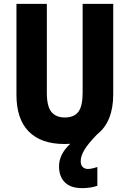

<svg xmlns="http://www.w3.org/2000/svg" viewBox="-20 -734 669 992"><path d="M397 99Q397 119 407.5 129Q418 139 434 139Q445 139 460 135.5Q475 132 483 129V226Q448 238 404 238Q345 238 315 208Q285 178 285 125Q285 63 343 9Q328 10 313 10Q192 10 128.5 -54.5Q65 -119 65 -244V-714H222V-254Q222 -185 245.5 -156Q269 -127 315 -127Q363 -127 385 -156.5Q407 -186 407 -255V-714H565V-247Q565 -105 482 -40Q436 7 416.5 39.5Q397 72 397 99Z"/></svg>

Font: Noto Sans Arabic UI Cn XBd
Style: Regular
Weight: 800
Width: 3
Designer: Monotype Design Team, Nadine Chahine and Nizar Qandah
Foundry: Monotype Imaging Inc.
Version: Version 2.010; ttfautohint (v1.8.4.7-5d5b)